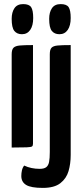

<svg xmlns="http://www.w3.org/2000/svg" viewBox="-20 -720 404 937"><path d="M37 0V-455Q37 -478 46 -487Q55 -496 77 -498Q99 -500 141 -500V-19Q141 -9 136.5 -5.5Q132 -2 110.5 -1Q89 0 37 0ZM87 -553Q63 -553 50 -569Q37 -585 37 -628Q37 -660 50.5 -680Q64 -700 93 -700Q122 -700 132 -685Q142 -670 142 -632Q142 -595 127.5 -574Q113 -553 87 -553ZM189 197Q131 197 107.5 182.5Q84 168 84 139Q84 125 87 111.5Q90 98 98 88Q115 96 134 100Q153 104 174 104Q195 104 205.5 96Q216 88 219.5 70.5Q223 53 223 22V-455Q223 -478 231.5 -487Q240 -496 262 -498Q284 -500 325 -500V36Q325 79 314.5 115Q304 151 274.5 174Q245 197 189 197ZM270 -553Q246 -553 233 -569Q220 -585 220 -628Q220 -660 233.5 -680Q247 -700 276 -700Q305 -700 315 -685Q325 -670 325 -632Q325 -595 310.5 -574Q296 -553 270 -553Z"/></svg>

Font: Yanone Kaffeesatz ExtraLight SemiBold
Style: Regular
Weight: 600
Version: Version 2.003